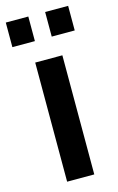

<svg xmlns="http://www.w3.org/2000/svg" viewBox="-135 -766 499 813"><g transform="rotate(-15 114.5 -359.0)"><path d="M-22.2 -610.3V-718.1H76.5V-610.3ZM150.3 -610.3V-718.1H251.1V-610.3ZM54.3 0V-522.2H173.3V0Z"/></g></svg>

Font: Puralecka Narrow
Style: Bold
Weight: 700
Designer: Hector Gatti, Marcela Romero, Pablo Cosgaya and Nicolas Silva
Version: Version 1.004;PS 001.004;hotconv 1.0.70;makeotf.lib2.5.58329